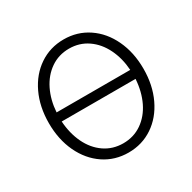

<svg xmlns="http://www.w3.org/2000/svg" viewBox="-128 -667 808 807"><g transform="rotate(-30 276.5 -263.5)"><path d="M46.9 -263.7Q46.9 -342.8 76.4 -405.3Q106 -467.8 158.2 -502.9Q210.4 -538.1 276.4 -538.1Q342.3 -538.1 394.5 -502.9Q446.8 -467.8 476.3 -405.3Q505.9 -342.8 505.9 -263.7Q505.9 -184.6 476.3 -122.1Q446.8 -59.6 394.5 -24.4Q342.3 10.7 276.4 10.7Q210.4 10.7 158.2 -24.4Q106 -59.6 76.4 -122.1Q46.9 -184.6 46.9 -263.7ZM455.6 -243.2H97.2Q101.1 -183.6 123.8 -136.2Q146.5 -88.9 186 -61.5Q225.6 -34.2 276.4 -34.2Q327.1 -34.2 366.7 -61.5Q406.2 -88.9 429 -136.2Q451.7 -183.6 455.6 -243.2ZM455.1 -287.1Q451.2 -345.2 428.2 -392.1Q405.3 -439 366 -466.1Q326.7 -493.2 276.4 -493.2Q226.1 -493.2 186.8 -466.1Q147.5 -439 124.5 -392.1Q101.6 -345.2 97.7 -287.1Z"/></g></svg>

Font: Pretendard Std ExtraLight
Style: Regular
Weight: 200
Designer: Base glyphs from Inter by Rasmus Andersson; Hangeul glyphs from Noto Sans CJK(Source Han Sans) by Jang Soo-young and Kan
Foundry: Kil Hyung-jin
Version: Version 1.309